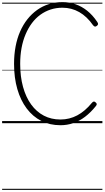

<svg xmlns="http://www.w3.org/2000/svg" viewBox="-20 -1166 989 1817"><path d="M552 19Q451 19 370.5 -22Q290 -63 232.5 -139.5Q175 -216 144 -323Q113 -430 113 -562Q113 -649 127.5 -726Q142 -803 170.5 -868Q199 -933 239.5 -984Q280 -1035 331 -1071.5Q382 -1108 442.5 -1127Q503 -1146 571 -1146Q635 -1146 694 -1126Q753 -1106 805 -1064.5Q857 -1023 900 -959Q909 -946 908 -937.5Q907 -929 896 -921Q886 -913 878 -914.5Q870 -916 860 -928Q803 -1010 730 -1051.5Q657 -1093 571 -1093Q512 -1093 459.5 -1076Q407 -1059 362 -1026.5Q317 -994 282 -947Q247 -900 222 -841Q197 -782 184 -712Q171 -642 171 -562Q171 -441 198 -343.5Q225 -246 275 -177Q325 -108 395 -71.5Q465 -35 552 -35Q595 -35 635 -45Q675 -55 711.5 -74.5Q748 -94 782.5 -123.5Q817 -153 849 -192Q859 -204 867.5 -205Q876 -206 885 -197Q895 -189 895.5 -181Q896 -173 887 -162Q838 -101 784.5 -60.5Q731 -20 673 -0.5Q615 19 552 19ZM0 621H949V631H0ZM0 -20H949V0H0ZM0 -505H949V-500H0ZM0 -1141H949V-1131H0Z"/></svg>

Font: Playwrite BR Guides
Style: Regular
Weight: 400
Designer: Veronika Burian, José Scaglione
Foundry: TypeTogether
Version: Version 1.003